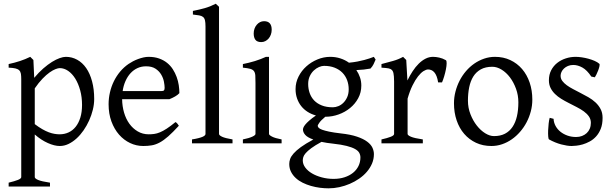

<svg xmlns="http://www.w3.org/2000/svg" viewBox="-20 -777 3332 1041"><path d="M424.8 -208Q424.8 -250.5 414.8 -287.1Q404.8 -323.7 388.2 -350.6Q371.6 -377.4 349.6 -392.6Q327.6 -407.7 304.2 -407.7Q295.4 -407.7 281.2 -402.3Q267.1 -397 249 -384.3Q231 -371.6 210.4 -350.3Q189.9 -329.1 168.5 -297.9V-104Q190.4 -87.4 209.2 -76.7Q228 -65.9 244.4 -59.8Q260.7 -53.7 275.4 -51.3Q290 -48.8 303.2 -48.8Q329.6 -48.8 351.8 -59.1Q374 -69.3 390.1 -89.4Q406.2 -109.4 415.5 -139.2Q424.8 -168.9 424.8 -208ZM490.7 -240.2Q490.7 -211.9 483.4 -182.1Q476.1 -152.3 463.4 -124Q450.7 -95.7 433.1 -70.3Q415.5 -44.9 394.8 -26.1Q374 -7.3 351.1 3.7Q328.1 14.6 304.2 14.6Q275.4 14.6 239.3 -1.5Q203.1 -17.6 168.5 -47.9V183.1Q168.5 190.9 186.8 198.7Q205.1 206.5 251 213.4V234.4H26.9V213.4Q59.1 205.6 77.1 198.5Q95.2 191.4 95.2 183.1V-347.2Q95.2 -365.2 93.3 -377Q91.3 -388.7 84.2 -395.8Q77.1 -402.8 63.7 -406Q50.3 -409.2 26.9 -410.2V-429.7Q43.5 -433.1 58.6 -437.3Q73.7 -441.4 87.9 -446Q102.1 -450.7 116 -456.3Q129.9 -461.9 144 -468.8L161.1 -451.7L165.5 -355Q189.9 -384.3 214.6 -405.8Q239.3 -427.2 261.7 -441.2Q284.2 -455.1 303.5 -461.9Q322.8 -468.8 336.9 -468.8Q370.1 -468.8 398.4 -453.1Q426.8 -437.5 447.3 -408Q467.8 -378.4 479.2 -335.9Q490.7 -293.5 490.7 -240.2Z M772 -417.5Q746.6 -417.5 725.3 -407.7Q704.1 -397.9 687.7 -380.1Q671.4 -362.3 660.4 -337.6Q649.4 -313 645 -283.2H854Q865.2 -283.2 868.9 -286.9Q872.6 -290.5 872.6 -300.8Q872.6 -314 868.9 -333.7Q865.2 -353.5 854.2 -372.3Q843.3 -391.1 823.5 -404.3Q803.7 -417.5 772 -417.5ZM952.6 -272Q943.8 -262.2 929.2 -253.9Q914.6 -245.6 898.9 -239.3H642.1Q642.6 -201.2 652.6 -166.7Q662.6 -132.3 681.4 -106.2Q700.2 -80.1 726.8 -64.5Q753.4 -48.8 786.6 -48.8Q801.8 -48.8 816.2 -50.8Q830.6 -52.7 847.2 -59.6Q863.8 -66.4 884 -79.6Q904.3 -92.8 931.6 -115.2Q938 -111.8 942.6 -105.5Q947.3 -99.1 949.7 -95.2Q917 -59.6 892.3 -37.8Q867.7 -16.1 845.9 -4.4Q824.2 7.3 803 11Q781.7 14.6 756.8 14.6Q719.2 14.6 685.3 -1.5Q651.4 -17.6 625.5 -47.1Q599.6 -76.7 584.2 -118.4Q568.8 -160.2 568.8 -211.9Q568.8 -244.6 576.2 -276.4Q583.5 -308.1 597.4 -336.4Q611.3 -364.7 631.3 -388.7Q651.4 -412.6 676.8 -430.2Q687.5 -437.5 700.9 -444.6Q714.4 -451.7 729 -457Q743.7 -462.4 758.1 -465.6Q772.5 -468.8 785.6 -468.8Q817.4 -468.8 842.3 -460Q867.2 -451.2 885.7 -436.3Q904.3 -421.4 917 -401.6Q929.7 -381.8 937.7 -359.9Q945.8 -337.9 949.2 -315.2Q952.6 -292.5 952.6 -272Z M1021 0V-21Q1042 -24.4 1056.2 -28.1Q1070.3 -31.7 1078.6 -35.4Q1086.9 -39.1 1090.6 -43Q1094.2 -46.9 1094.2 -50.8V-632.8Q1094.2 -654.8 1091.3 -667Q1088.4 -679.2 1080.6 -685.3Q1072.8 -691.4 1059.6 -693.6Q1046.4 -695.8 1025.9 -698.2V-717.8Q1061 -724.6 1090.3 -732.9Q1119.6 -741.2 1149.9 -756.8L1167.5 -740.2V-50.8Q1167.5 -43.5 1184.1 -35.6Q1200.7 -27.8 1240.7 -21V0Z M1296.9 0V-21Q1330.1 -27.8 1347.7 -35.9Q1365.2 -43.9 1365.2 -50.8V-327.1Q1365.2 -352.1 1364.3 -367.4Q1363.3 -382.8 1356.9 -391.4Q1350.6 -399.9 1336.7 -403.8Q1322.8 -407.7 1296.9 -410.2V-429.7Q1312 -432.6 1328.9 -436.8Q1345.7 -440.9 1362.3 -446Q1378.9 -451.2 1394 -457Q1409.2 -462.9 1421.9 -468.8H1438.5V-50.8Q1438.5 -44.9 1454.8 -36.4Q1471.2 -27.8 1506.8 -21V0ZM1453.1 -615.7Q1453.1 -602.1 1448.7 -589.8Q1444.3 -577.6 1436.8 -568.6Q1429.2 -559.6 1418.9 -554.2Q1408.7 -548.8 1396.5 -548.8Q1374.5 -548.8 1365 -561Q1355.5 -573.2 1355.5 -595.7Q1355.5 -609.4 1359.9 -621.6Q1364.3 -633.8 1372.1 -642.8Q1379.9 -651.9 1389.9 -657Q1399.9 -662.1 1411.6 -662.1Q1453.1 -662.1 1453.1 -615.7Z M1870.6 -293Q1870.6 -318.8 1862.1 -342Q1853.5 -365.2 1836.7 -382.6Q1819.8 -399.9 1794.7 -409.9Q1769.5 -419.9 1736.8 -419.9Q1724.6 -419.9 1709.7 -413.6Q1694.8 -407.2 1681.6 -395Q1668.5 -382.8 1659.7 -364.3Q1650.9 -345.7 1650.9 -321.8Q1650.9 -295.9 1658.9 -272.7Q1667 -249.5 1683.3 -232.4Q1699.7 -215.3 1724.9 -205.3Q1750 -195.3 1784.7 -195.3Q1798.8 -195.3 1814.2 -201.4Q1829.6 -207.5 1842 -220Q1854.5 -232.4 1862.5 -250.5Q1870.6 -268.6 1870.6 -293ZM1786.6 2Q1768.1 0 1752.4 -2.4Q1736.8 -4.9 1723.1 -7.8Q1688 11.2 1667.7 26.4Q1647.5 41.5 1637.2 53.5Q1627 65.4 1624.3 75.2Q1621.6 85 1621.6 92.8Q1621.6 113.3 1635.3 131.6Q1648.9 149.9 1671.9 163.3Q1694.8 176.8 1725.1 184.8Q1755.4 192.9 1788.6 192.9Q1821.3 192.9 1848.1 184.1Q1875 175.3 1894 159.9Q1913.1 144.5 1923.6 123.3Q1934.1 102.1 1934.1 76.7Q1934.1 63 1927.7 51.5Q1921.4 40 1904.8 30.8Q1888.2 21.5 1859.6 14.2Q1831.1 6.8 1786.6 2ZM1939 -313Q1939 -275.4 1922.1 -244.4Q1905.3 -213.4 1877.9 -191.2Q1850.6 -168.9 1815.9 -156.5Q1781.2 -144 1745.6 -144H1743.7Q1720.2 -124.5 1711.4 -111.6Q1702.6 -98.6 1702.6 -95.7Q1702.6 -89.8 1707.8 -84.2Q1712.9 -78.6 1726.8 -73.5Q1740.7 -68.4 1765.1 -63.2Q1789.6 -58.1 1827.6 -53.7Q1880.9 -47.9 1915.5 -36.1Q1950.2 -24.4 1970.7 -9Q1991.2 6.3 1999.3 23.9Q2007.3 41.5 2007.3 58.6Q2007.3 85.4 1997.1 109.6Q1986.8 133.8 1969.2 154.3Q1951.7 174.8 1927.7 191.4Q1903.8 208 1876.5 219.7Q1849.1 231.4 1819.8 237.8Q1790.5 244.1 1761.7 244.1Q1738.8 244.1 1714.4 241Q1689.9 237.8 1666 231Q1642.1 224.1 1620.8 213.6Q1599.6 203.1 1583.5 188.2Q1567.4 173.3 1557.9 154.5Q1548.3 135.7 1548.3 111.8Q1548.3 99.1 1553 85.2Q1557.6 71.3 1571.8 55.2Q1585.9 39.1 1611.3 20.5Q1636.7 2 1678.7 -20.5Q1647 -31.7 1634.8 -45.9Q1622.6 -60.1 1622.6 -74.7Q1622.6 -78.6 1625 -85.2Q1627.4 -91.8 1635 -101.3Q1642.6 -110.8 1656.5 -123Q1670.4 -135.3 1692.9 -150.9Q1668 -157.7 1647.7 -170.7Q1627.4 -183.6 1613 -201.9Q1598.6 -220.2 1590.6 -243.4Q1582.5 -266.6 1582.5 -293.9Q1582.5 -329.6 1598.6 -361.6Q1614.7 -393.6 1641.1 -417.2Q1667.5 -440.9 1701.2 -454.8Q1734.9 -468.8 1770.5 -468.8Q1799.8 -468.8 1825.4 -460.4Q1851.1 -452.1 1872.1 -437Q1897.5 -439.5 1918 -443.4Q1938.5 -447.3 1954.8 -451.7Q1971.2 -456.1 1983.9 -460.4Q1996.6 -464.8 2006.8 -468.8L2016.6 -454.1Q2010.7 -440.4 2005.4 -429Q2000 -417.5 1988.8 -405.3Q1970.2 -401.9 1952.4 -399.9Q1934.6 -397.9 1912.1 -397Q1924.8 -378.4 1931.9 -357.4Q1939 -336.4 1939 -313Z M2397.5 -450.7Q2401.9 -447.8 2401.6 -433.6Q2401.4 -419.4 2397.7 -400.9Q2394 -382.3 2388.2 -362.8Q2382.3 -343.3 2376.5 -330.1H2355.5Q2352.5 -349.6 2347.2 -363.3Q2341.8 -377 2334.7 -385Q2327.6 -393.1 2319.1 -396.7Q2310.5 -400.4 2301.3 -400.4Q2290.5 -400.4 2276.1 -391.4Q2261.7 -382.3 2246.6 -363Q2231.4 -343.8 2216.6 -313.7Q2201.7 -283.7 2189.9 -242.2V-50.8Q2189.9 -43.5 2208.3 -35.6Q2226.6 -27.8 2272.5 -21V0H2048.3V-21Q2080.6 -28.3 2098.6 -35.4Q2116.7 -42.5 2116.7 -50.8V-335Q2116.7 -351.1 2115.7 -362.1Q2114.7 -373 2113.3 -379.9Q2111.8 -386.7 2109.6 -390.6Q2107.4 -394.5 2105.5 -397Q2102.1 -400.4 2097.9 -402.6Q2093.8 -404.8 2087.2 -406.2Q2080.6 -407.7 2071.3 -408.4Q2062 -409.2 2048.3 -410.2V-429.7Q2080.1 -438 2110.6 -446.5Q2141.1 -455.1 2165.5 -468.8L2182.6 -451.7L2189 -340.8Q2202.1 -367.7 2217.5 -391.1Q2232.9 -414.6 2250.5 -431.9Q2268.1 -449.2 2287.4 -459Q2306.6 -468.8 2327.6 -468.8Q2343.3 -468.8 2361.3 -464.8Q2379.4 -460.9 2397.5 -450.7Z M2790.5 -222.2Q2790.5 -260.7 2777.8 -295.7Q2765.1 -330.6 2745.1 -357.2Q2725.1 -383.8 2699.7 -399.4Q2674.3 -415 2649.4 -415Q2612.3 -415 2586.9 -400.9Q2561.5 -386.7 2546.1 -362.1Q2530.8 -337.4 2523.9 -303.7Q2517.1 -270 2517.1 -231Q2517.1 -192.4 2530.8 -157.5Q2544.4 -122.6 2565.2 -96.2Q2585.9 -69.8 2610.8 -54.4Q2635.7 -39.1 2658.2 -39.1Q2692.9 -39.1 2717.8 -52Q2742.7 -64.9 2758.8 -88.9Q2774.9 -112.8 2782.7 -146.5Q2790.5 -180.2 2790.5 -222.2ZM2866.2 -236.8Q2866.2 -204.1 2857.9 -172.9Q2849.6 -141.6 2835 -113.8Q2820.3 -85.9 2799.8 -62.3Q2779.3 -38.6 2754.6 -21.5Q2730 -4.4 2702.1 5.1Q2674.3 14.6 2644.5 14.6Q2598.1 14.6 2560.8 -2.9Q2523.4 -20.5 2496.8 -51.3Q2470.2 -82 2455.8 -124.5Q2441.4 -167 2441.4 -216.8Q2441.4 -249 2449.5 -280.3Q2457.5 -311.5 2471.9 -339.6Q2486.3 -367.7 2506.6 -391.4Q2526.9 -415 2551.5 -432.1Q2576.2 -449.2 2604.7 -459Q2633.3 -468.8 2663.6 -468.8Q2709.5 -468.8 2746.8 -451.2Q2784.2 -433.6 2810.8 -402.6Q2837.4 -371.6 2851.8 -329.1Q2866.2 -286.6 2866.2 -236.8Z M3247.1 -138.2Q3247.1 -103.5 3237.3 -78.9Q3227.5 -54.2 3211.9 -37.1Q3196.3 -20 3177.2 -9.8Q3158.2 0.5 3139.6 5.9Q3121.1 11.2 3104.7 12.9Q3088.4 14.6 3079.1 14.6Q3055.7 14.6 3022.7 5.9Q2989.7 -2.9 2957 -21Q2953.6 -22.5 2952.4 -36.9Q2951.2 -51.3 2951.9 -70.1Q2952.6 -88.9 2954.8 -107.9Q2957 -127 2960.4 -138.2L2981.4 -132.8Q2982.4 -112.3 2992.2 -94.2Q3002 -76.2 3018.3 -63Q3034.7 -49.8 3056.4 -42Q3078.1 -34.2 3103.5 -34.2Q3121.1 -34.2 3135.7 -39.8Q3150.4 -45.4 3161.1 -55.4Q3171.9 -65.4 3177.7 -79.6Q3183.6 -93.8 3183.6 -110.8Q3183.6 -130.4 3173.1 -145.5Q3162.6 -160.6 3145.5 -173.1Q3128.4 -185.5 3106.7 -196.5Q3085 -207.5 3062.5 -219.2Q3042 -229.5 3022.9 -241.2Q3003.9 -252.9 2989 -267.6Q2974.1 -282.2 2965.1 -300.3Q2956.1 -318.4 2956.1 -341.8Q2956.1 -372.1 2968.3 -395.8Q2980.5 -419.4 3000.7 -435.5Q3021 -451.7 3047.1 -460.2Q3073.2 -468.8 3101.1 -468.8Q3116.2 -468.8 3134.5 -466.1Q3152.8 -463.4 3170.7 -458.5Q3188.5 -453.6 3204.1 -446.8Q3219.7 -439.9 3229.5 -431.2Q3232.4 -428.2 3230.2 -418Q3228 -407.7 3223.4 -395.5Q3218.8 -383.3 3213.4 -372.6Q3208 -361.8 3205.1 -357.9L3186 -361.8Q3162.6 -397 3137.5 -410.9Q3112.3 -424.8 3088.4 -424.8Q3072.3 -424.8 3059.6 -419.4Q3046.9 -414.1 3037.8 -405.5Q3028.8 -397 3024.2 -386.7Q3019.5 -376.5 3019.5 -366.2Q3019.5 -350.6 3028.8 -338.1Q3038.1 -325.7 3053.2 -314.7Q3068.4 -303.7 3087.6 -293.7Q3106.9 -283.7 3127.4 -272.9Q3148.4 -262.2 3169.9 -250Q3191.4 -237.8 3208.5 -221.9Q3225.6 -206.1 3236.3 -185.8Q3247.1 -165.5 3247.1 -138.2Z"/></svg>

Font: Noto Serif Devanagari
Style: Bold
Weight: 700
Designer: Monotype Design Team
Foundry: Monotype Imaging Inc.
Version: Version 1.01